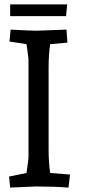

<svg xmlns="http://www.w3.org/2000/svg" viewBox="-20 -844 403 869"><path d="M26 -771V-824H284L279 -771ZM200 -538V-167Q200 -110 207 -61L297 -54L290 5Q224 0 144 0L26 5L21 -45L100 -61Q109 -120 109 -137V-568Q109 -586 100 -644L23 -656L28 -710Q124 -705 144 -705L281 -710L285 -651L207 -644Q200 -595 200 -538Z"/></svg>

Font: Andada SC
Style: Regular
Weight: 400
Designer: Carolina Giovagnoli
Foundry: Carolina Giovagnoli
Version: Version 1.003